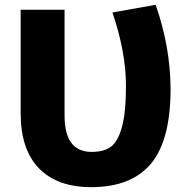

<svg xmlns="http://www.w3.org/2000/svg" viewBox="-20 -772 774 803"><path d="M361.3 10.7Q219.7 10.7 143.1 -67.9Q66.4 -146.5 66.4 -298.8V-731.4H250V-288.1Q250 -136.7 363.3 -136.7Q415 -136.7 444.3 -158.7Q473.6 -180.7 490.2 -241.7Q506.8 -302.7 506.8 -413.1Q506.8 -553.7 450.2 -719.7L630.9 -752Q692.4 -577.1 693.4 -400.4Q693.4 -185.5 611.3 -87.4Q529.3 10.7 361.3 10.7Z"/></svg>

Font: Gen Shin Gothic Heavy
Style: Bold
Weight: 900
Designer: [Source Han Sans]
Ryoko NISHIZUKA  (kana & ideographs); Paul D. Hunt (Latin, Greek & Cyrillic); Wenlong ZHANG  (bopomofo
Version: Version 1.002.20150607